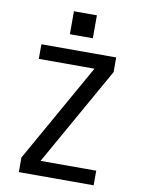

<svg xmlns="http://www.w3.org/2000/svg" viewBox="-101 -1019 802 1087"><g transform="rotate(10 300.0 -475.5)"><path d="M85 0V-84L405 -651H85V-735H515V-651L195 -84H515V0ZM234 -819V-951H366V-819Z"/></g></svg>

Font: Iosevka SS04 Medium Extended
Style: Regular
Weight: 500
Width: 7
Monospace: yes
Designer: Belleve Invis
Foundry: Belleve Invis
Version: Version 19.0.0; ttfautohint (v1.8.4)